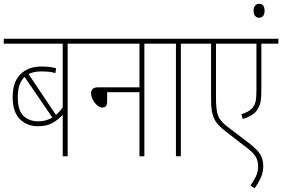

<svg xmlns="http://www.w3.org/2000/svg" viewBox="-20 -827 1493 1016"><path d="M434 -596H338V0H312V-220Q291 -196 260 -177.5Q229 -159 182 -159Q122 -159 84.5 -197Q47 -235 47 -313Q47 -393 88 -434Q129 -475 199 -475Q226 -475 243.5 -472.5Q261 -470 277 -466L273 -440Q259 -445 241 -447Q223 -449 197 -449Q158 -449 131 -435L276 -219Q295 -235 312 -259V-596H0V-622H434ZM74 -313Q74 -243 104 -214Q134 -185 183 -185Q224 -185 257 -205L110 -420Q74 -386 74 -313Z M421 -622H841V-596H744V0H718V-339H547V-291Q547 -273 540.5 -265.5Q534 -258 523 -258Q508 -258 494.5 -269.5Q481 -281 471.5 -299Q462 -317 462 -334Q462 -348 470.5 -356.5Q479 -365 500 -365H718V-596H421Z M937 -596V0H911V-596H828V-622H1034V-596Z M1453 -596H1363V-353Q1363 -311 1359.5 -290.5Q1356 -270 1343 -249Q1332 -230 1311 -217.5Q1290 -205 1265 -197L1257 -223Q1274 -227 1289.5 -235.5Q1305 -244 1316 -256Q1328 -271 1332.5 -290Q1337 -309 1337 -351V-596H1123V-308Q1123 -259 1129 -232Q1135 -205 1151.5 -186Q1168 -167 1200 -144L1283 -81Q1333 -44 1353 -16.5Q1373 11 1373 52Q1373 85 1360.5 112.5Q1348 140 1328 169L1305 155Q1322 132 1334 107Q1346 82 1346 53Q1346 21 1330 -2.5Q1314 -26 1267 -60L1180 -127Q1157 -144 1139 -162.5Q1121 -181 1112 -202Q1104 -221 1100.5 -242Q1097 -263 1097 -308V-596H1021V-622H1453Z M1322 -770Q1322 -789 1330.5 -798Q1339 -807 1351 -807Q1380 -807 1380 -770Q1380 -750 1371.5 -741.5Q1363 -733 1350 -733Q1339 -733 1330.5 -742Q1322 -751 1322 -770Z"/></svg>

Font: Noto Sans Devanagari UI Condensed Thin
Style: Regular
Weight: 100
Width: 3
Designer: Jelle Bosma - Monotype Design Team
Foundry: Monotype Imaging Inc.
Version: Version 2.004; ttfautohint (v1.8.4.7-5d5b)